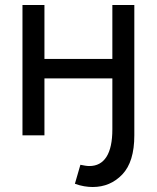

<svg xmlns="http://www.w3.org/2000/svg" viewBox="-20 -542 629 769"><path d="M70 0V-522H158V-306H430V-522H518V0H430V-228H158V0ZM280 194 302 118Q312 120 321 121.5Q330 123 338 123Q383 123 406.5 86Q430 49 430 -24V-77H518V0Q518 106 470 156.5Q422 207 351 207Q335 207 317 204Q299 201 280 194Z"/></svg>

Font: YasnoRaleway Medium
Style: Regular
Weight: 500
Designer: Matt McInerney, Pablo Impallari, Rodrigo Fuenzalida
Foundry: Matt McInerney, Pablo Impallari, Rodrigo Fuenzalida
Version: Version 4.026